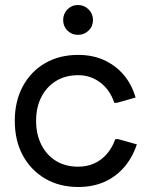

<svg xmlns="http://www.w3.org/2000/svg" viewBox="-20 -733 600 766"><path d="M292 13Q217 13 160 -20.5Q103 -54 71 -113Q39 -172 39 -251Q39 -329 71 -388.5Q103 -448 160 -481Q217 -514 292 -514Q349 -514 394.5 -493.5Q440 -473 472.5 -435.5Q505 -398 521 -344L447 -323H436Q419 -374 380.5 -403.5Q342 -433 292 -433Q241 -433 203.5 -410Q166 -387 145 -346Q124 -305 124 -251Q124 -197 145 -155.5Q166 -114 203.5 -91Q241 -68 292 -68Q327 -68 356 -81Q385 -94 406.5 -119Q428 -144 440 -178H451L526 -157Q508 -103 474 -64.5Q440 -26 394.5 -6.5Q349 13 292 13ZM291 -594Q266 -594 249 -611Q232 -628 232 -653Q232 -678 249 -695.5Q266 -713 291 -713Q316 -713 333.5 -695.5Q351 -678 351 -653Q351 -628 333.5 -611Q316 -594 291 -594Z"/></svg>

Font: Fustat Medium
Style: Regular
Weight: 500
Designer: Mohamed Gaber, Khaled Hosny, Laura Garcia Mut
Foundry: Kief Type Foundry, Alif Type Foundry, Hard Type Foundry
Version: Version 1.007